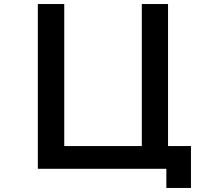

<svg xmlns="http://www.w3.org/2000/svg" viewBox="-20 -805 1040 944"><path d="M166 -785.2H295.9V-86.9H677.2V-785.2H806.2V-86.9H918.9V119.1H797.9V24.9H166Z"/></svg>

Font: BIZ UDGothic
Style: Bold
Weight: 700
Monospace: yes
Designer: TypeBank Co., Ltd.
Foundry: Morisawa Inc.
Version: Version 1.05